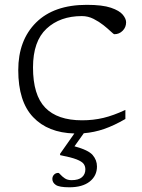

<svg xmlns="http://www.w3.org/2000/svg" viewBox="-20 -542 586 794"><path d="M267 232.5Q225 232.5 210.8 222.8Q196.5 213 196.5 198Q196.5 187.5 203.5 180.2Q210.5 173 221 173Q224 173 230.5 180.5Q237 188 248 195.5Q259 203 276 203Q305 203 319 190.8Q333 178.5 333 158.5Q333 145.5 326 135.8Q319 126 296.8 117.2Q274.5 108.5 228.5 99.5V94L287.5 10Q178 7 116.8 -57.8Q55.5 -122.5 55.5 -252Q55.5 -375.5 129.2 -448.8Q203 -522 339 -522Q403.5 -522 438.8 -510Q474 -498 487.8 -481.2Q501.5 -464.5 501.5 -450Q501.5 -429 487.2 -414.8Q473 -400.5 453 -400.5Q450 -400.5 438.2 -411.8Q426.5 -423 408 -437.8Q389.5 -452.5 366.8 -464Q344 -475.5 318.5 -475.5Q228.5 -475.5 172.5 -423.5Q116.5 -371.5 116.5 -263Q116.5 -149 167 -96.8Q217.5 -44.5 319.5 -44.5Q366 -44.5 407.8 -54.5Q449.5 -64.5 498.5 -87.5V-50Q451 -22.5 410.2 -8.5Q369.5 5.5 326.5 9L288 63Q345.5 78.5 363.2 99.2Q381 120 381 146.5Q381 185 351 208.8Q321 232.5 267 232.5Z"/></svg>

Font: Newsreader Caption Light
Style: Regular
Weight: 300
Designer: Hugues Gentile
Foundry: Production Type
Version: Version 1.001